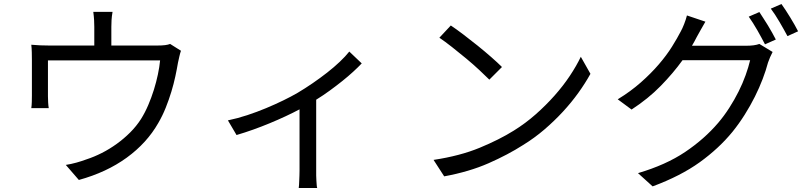

<svg xmlns="http://www.w3.org/2000/svg" viewBox="-20 -860 4040 957"><path d="M882 -607Q878 -596 874 -578.5Q870 -561 867 -547Q862 -517 854 -479.5Q846 -442 834 -402.5Q822 -363 806 -323Q790 -283 769 -247Q712 -147 611.5 -74Q511 -1 373 37L308 -38Q334 -42 361 -49.5Q388 -57 412 -66Q449 -78 487.5 -97.5Q526 -117 562 -143Q598 -169 629 -200Q660 -231 683 -267Q703 -299 719 -336.5Q735 -374 747 -412.5Q759 -451 767 -489Q775 -527 778 -559H219V-380Q219 -366 220 -349Q221 -332 223 -321H136Q138 -334 138.5 -352Q139 -370 139 -384V-560Q139 -576 138.5 -598Q138 -620 136 -637Q158 -635 180.5 -634Q203 -633 229 -633H450V-726Q450 -742 449 -760Q448 -778 445 -801H541Q537 -778 536 -760Q535 -742 535 -726V-633H759Q787 -633 802.5 -635Q818 -637 828 -641Z M1783 -544Q1765 -525 1740.5 -502.5Q1716 -480 1686 -456Q1656 -432 1623 -408Q1590 -384 1556 -363V-9Q1556 2 1556 15Q1556 28 1557 40Q1558 52 1558.5 61.5Q1559 71 1561 77H1469Q1470 71 1470.5 61.5Q1471 52 1471.5 40Q1472 28 1472.5 15Q1473 2 1473 -9V-315Q1441 -298 1403.5 -280.5Q1366 -263 1325 -246Q1284 -229 1242 -214Q1200 -199 1159 -187L1116 -260Q1164 -270 1212.5 -286Q1261 -302 1306.5 -321Q1352 -340 1392 -359.5Q1432 -379 1463 -397Q1500 -419 1538 -445Q1576 -471 1610.5 -498Q1645 -525 1673.5 -552Q1702 -579 1721 -603Z M2227 -733Q2254 -715 2289 -688.5Q2324 -662 2360 -633Q2396 -604 2428.5 -575.5Q2461 -547 2482 -526L2419 -463Q2400 -482 2369.5 -510.5Q2339 -539 2303.5 -568.5Q2268 -598 2233 -625.5Q2198 -653 2170 -672ZM2141 -63Q2273 -83 2371 -123.5Q2469 -164 2541 -209Q2599 -245 2650 -290Q2701 -335 2744 -383.5Q2787 -432 2820 -481.5Q2853 -531 2875 -577L2923 -492Q2897 -445 2862.5 -397Q2828 -349 2785.5 -303Q2743 -257 2693.5 -214.5Q2644 -172 2587 -137Q2512 -89 2415.5 -46.5Q2319 -4 2194 19Z M3700 -632Q3741 -632 3765 -641L3831 -601Q3825 -590 3818.5 -575Q3812 -560 3808 -548Q3798 -510 3781.5 -466.5Q3765 -423 3742.5 -378Q3720 -333 3692 -288.5Q3664 -244 3631 -203Q3563 -120 3468 -51.5Q3373 17 3233 69L3160 3Q3299 -38 3395 -102.5Q3491 -167 3560 -248Q3589 -282 3615 -322.5Q3641 -363 3661.5 -404Q3682 -445 3696.5 -485.5Q3711 -526 3719 -560H3382Q3336 -496 3273.5 -432Q3211 -368 3128 -314L3059 -365Q3123 -404 3174 -449Q3225 -494 3264 -539.5Q3303 -585 3329.5 -627.5Q3356 -670 3373 -703Q3381 -717 3390 -740Q3399 -763 3404 -783L3496 -752Q3484 -732 3472 -710Q3460 -688 3452 -674Q3447 -663 3441 -653Q3435 -643 3429 -632ZM3765 -800Q3774 -786 3785 -769Q3796 -752 3807.5 -733.5Q3819 -715 3829 -696.5Q3839 -678 3847 -663L3793 -639Q3785 -654 3775.5 -672Q3766 -690 3755 -709Q3744 -728 3733 -745.5Q3722 -763 3712 -777ZM3875 -840Q3885 -826 3896.5 -808.5Q3908 -791 3919.5 -772Q3931 -753 3941 -735.5Q3951 -718 3958 -704L3905 -680Q3888 -712 3865.5 -750.5Q3843 -789 3822 -817Z"/></svg>

Font: SpoqaHanSans-Regular
Style: Regular
Weight: 400
Designer: [Spoqa Han Sans] Dong-huui Kim \uAE40 \uB3D9 \uD718  Younghwa Kang \uAC15 \uC601 \uD654  [Noto Sans] Ryoko NISHIZUKA \u8
Foundry: Spoqa (http://www.spoqa-han-sans.com)
Version: Version 2.000